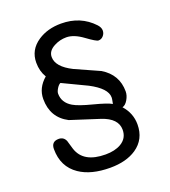

<svg xmlns="http://www.w3.org/2000/svg" viewBox="-150 -910 935 1057"><g transform="rotate(-20 317.5 -381.5)"><path d="M490.7 -252.4Q536.1 -201.7 536.1 -136.2Q536.1 -48.8 467.8 -2.4Q408.2 37.6 314.9 37.6Q202.6 37.6 135.3 -8.3Q57.1 -61.5 57.1 -165Q57.1 -209 100.6 -209Q129.4 -209 141.1 -182.1L156.2 -130.9Q186 -40 315.4 -40Q369.6 -40 405.3 -60.5Q449.2 -85.9 449.2 -136.2Q449.2 -202.6 357.9 -232.9L188 -287.6Q142.1 -311.5 119.1 -350.6Q96.2 -389.6 96.2 -443.8Q96.2 -476.6 110.1 -504.6Q124 -532.7 151.9 -556.6Q128.4 -594.7 128.4 -645Q128.4 -720.2 193.8 -763.7Q250.5 -801.3 329.6 -801.3Q443.4 -801.3 516.6 -723.1Q533.2 -705.1 533.2 -687Q533.2 -669.9 521.5 -656.5Q509.8 -643.1 492.7 -643.1Q480 -643.1 427.5 -681.6Q375 -720.2 331.1 -720.2Q293 -720.2 259.8 -702.6Q218.8 -681.6 218.8 -645.5Q218.8 -587.9 307.6 -543.5L450.2 -479.5Q537.1 -427.2 537.1 -328.6Q537.1 -305.2 522.9 -281Q508.8 -256.8 490.7 -252.4ZM183.1 -443.8Q183.1 -391.1 233.4 -361.3Q264.6 -342.8 343 -322.8Q421.4 -302.7 447.3 -287.6Q447.8 -291 450.4 -303.7Q453.1 -316.4 453.1 -324.2Q453.1 -377 357.4 -427.2L215.3 -495.1Q204.6 -490.7 193.8 -473.4Q183.1 -456.1 183.1 -443.8Z"/></g></svg>

Font: TUNJUNG BIRU
Style: Regular
Weight: 400
Designer: R.S. Wihananto
Foundry: R.S. Wihananto
Version: Version 2.0.1